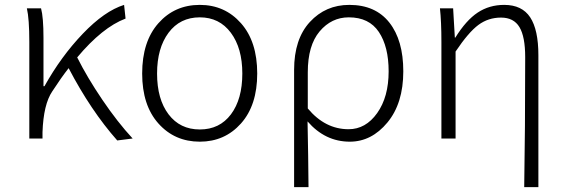

<svg xmlns="http://www.w3.org/2000/svg" viewBox="-20 -567 2315 786"><path d="M523 0 460 8Q352 -114 261 -288Q231 -250 194 -193Q158 -140 154 -26V0H100V-395Q100 -490 90 -533H148Q158 -496 158 -412V-214H162Q230 -336 319 -429Q408 -522 488 -547L494 -491Q399 -455 296 -332Q337 -250 399 -158.5Q461 -67 523 0Z M798 13Q695 13 628.5 -61.5Q562 -136 562 -266Q562 -397 628.5 -472Q695 -547 798 -547Q900 -547 966.5 -472Q1033 -397 1033 -266Q1033 -136 966.5 -61.5Q900 13 798 13ZM972 -266Q972 -370 925 -433Q878 -496 798 -496Q717 -496 670 -433Q623 -370 623 -266Q623 -161 670 -99Q717 -37 798 -37Q879 -37 925.5 -99Q972 -161 972 -266Z M1184 199V-281Q1184 -407 1248.5 -477Q1313 -547 1410 -547Q1517 -547 1574 -474.5Q1631 -402 1631 -275Q1631 -144 1566 -65.5Q1501 13 1412 13Q1311 13 1239 -70Q1242 69 1243 199ZM1407 -38Q1477 -38 1524 -104Q1571 -170 1571 -275Q1571 -376 1531 -436Q1491 -496 1408 -496Q1337 -496 1288.5 -438.5Q1240 -381 1240 -271V-123Q1311 -38 1407 -38Z M2126 199Q2130 -37 2130 -333Q2130 -417 2106.5 -456Q2083 -495 2031 -495Q1979 -495 1938.5 -465Q1898 -435 1845 -356V0H1787V-395Q1787 -479 1781 -533H1835L1842 -413H1844Q1888 -484 1935.5 -515.5Q1983 -547 2044 -547Q2117 -547 2150.5 -496Q2184 -445 2184 -341V199Z"/></svg>

Font: Noto Sans Korean Light
Style: Regular
Weight: 300
Designer: Ryoko NISHIZUKA  (kana & ideographs); Paul D. Hunt (Latin, Greek & Cyrillic); Wenlong ZHANG  (bopomofo); Sandoll Communi
Foundry: Adobe Systems Incorporated
Version: Version 1.000;PS 1;hotconv 1.0.78;makeotf.lib2.5.61930